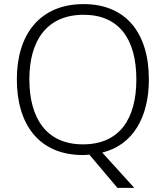

<svg xmlns="http://www.w3.org/2000/svg" viewBox="-20 -745 808 935"><path d="M705 -358C705 -585 593 -725 387 -725C173 -725 62 -576 62 -359C62 -141 168 10 384 10C394 10 405 9 415 8L552 170H634L478 -2C629 -39 705 -176 705 -358ZM123 -359C123 -547 208 -673 387 -673C558 -673 644 -557 644 -358C644 -167 563 -42 384 -42C206 -42 123 -169 123 -359Z"/></svg>

Font: Noto Sans Khmer UI Light
Style: Regular
Weight: 300
Designer: Danh Hong and the Monotype Design Team
Foundry: Monotype Imaging Inc.
Version: Version 2.002